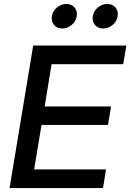

<svg xmlns="http://www.w3.org/2000/svg" viewBox="-20 -960 665 980"><path d="M28.8 0 149.4 -727.5H625L608.9 -632.3H243.2L208 -416.5H546.9L531.2 -322.3H191.9L154.3 -95.2H521L505.9 0ZM506.8 -814.5Q480 -814.5 464.6 -832.8Q449.2 -851.1 453.6 -877.4Q457.5 -903.3 479.2 -921.6Q501 -939.9 527.3 -939.9Q554.2 -939.9 569.6 -921.6Q585 -903.3 580.6 -877.4Q576.7 -851.1 554.9 -832.8Q533.2 -814.5 506.8 -814.5ZM297.9 -814.5Q271 -814.5 255.9 -832.8Q240.7 -851.1 244.6 -877.4Q249 -903.3 270.5 -921.6Q292 -939.9 318.4 -939.9Q345.2 -939.9 360.6 -921.6Q376 -903.3 371.6 -877.4Q367.7 -851.1 345.9 -832.8Q324.2 -814.5 297.9 -814.5Z"/></svg>

Font: Inter 24pt Medium
Style: Italic
Weight: 500
Italic angle: -9.3988°
Designer: Rasmus Andersson
Foundry: rsms
Version: Version 4.001;git-66647c0bb